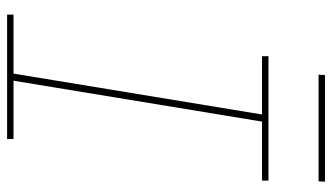

<svg xmlns="http://www.w3.org/2000/svg" viewBox="-217 -717 934 540"><g transform="rotate(90 250.0 -447.0)"><path d="M21 0V-18H187L302 -717H138V-735H488V-717H322L207 -18H371V0ZM190 -876 191 -894H491L490 -876Z"/></g></svg>

Font: Iosevka Curly Thin
Style: Italic
Weight: 100
Italic angle: -9°
Monospace: yes
Designer: Belleve Invis
Foundry: Belleve Invis
Version: Version 22.1.2; ttfautohint (v1.8.4)